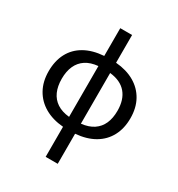

<svg xmlns="http://www.w3.org/2000/svg" viewBox="-228 -905 1195 1291"><g transform="rotate(30 370.0 -260.0)"><path d="M416.5 -759.8V-544.4Q500 -537.6 560.5 -502.7Q621.1 -467.8 654.1 -408.4Q687 -349.1 687 -269Q687 -189.9 655.3 -130.4Q623.5 -70.8 563.2 -35.6Q502.9 -0.5 416.5 6.8V240.2H322.8V6.8Q239.7 0 179.2 -34.9Q118.7 -69.8 85.4 -129.4Q52.2 -189 52.2 -269Q52.2 -349.6 83.7 -409.2Q115.2 -468.8 176 -503.4Q236.8 -538.1 324.7 -544.4V-759.8ZM324.7 -465.8Q267.1 -460.4 229.2 -435.5Q191.4 -410.6 172.6 -368.4Q153.8 -326.2 153.8 -269Q153.8 -211.4 172.6 -169.2Q191.4 -127 229.2 -102.1Q267.1 -77.1 324.7 -71.3ZM416.5 -464.8V-71.3Q474.1 -77.6 511.7 -102.8Q549.3 -127.9 567.9 -169.9Q586.4 -211.9 586.4 -269Q586.4 -355 543.7 -405.3Q501 -455.6 416.5 -464.8Z"/></g></svg>

Font: Open Sans Medium
Style: Regular
Weight: 500
Designer: Monotype Design Team
Foundry: Monotype Imaging Inc.
Version: Version 3.000